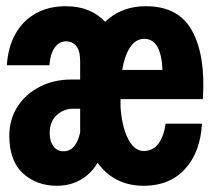

<svg xmlns="http://www.w3.org/2000/svg" viewBox="-20 -586 690 618"><path d="M238 -119V-388Q238 -423 225.5 -438Q213 -453 192 -453Q178 -453 166.5 -444Q155 -435 148 -418Q141 -401 139 -376H2Q6 -435 30 -477.5Q54 -520 95.5 -543Q137 -566 192 -566Q273 -566 320.5 -513.5Q368 -461 368 -363V-119ZM163 12Q98 12 54 -28Q10 -68 10 -149Q10 -202 36.5 -243Q63 -284 108.5 -307Q154 -330 208 -330H250L248 -236H215Q185 -236 162.5 -215.5Q140 -195 140 -157Q140 -131 152 -115Q164 -99 185 -99Q213 -99 228.5 -131Q244 -163 245 -232L320 -152Q312 -71 269 -29.5Q226 12 163 12ZM443 12Q346 12 292 -65Q238 -142 238 -277Q238 -412 295 -489Q352 -566 450 -566Q555 -566 598.5 -486.5Q642 -407 633 -267H351L353 -361H503Q501 -410 486.5 -435.5Q472 -461 444 -461Q408 -461 387.5 -412.5Q367 -364 367 -272Q367 -222 376.5 -183Q386 -144 403 -122Q420 -100 443 -100Q473 -100 490.5 -124.5Q508 -149 513 -188H630Q625 -96 575.5 -42Q526 12 443 12Z"/></svg>

Font: Azeret Mono SemiBold
Style: Regular
Weight: 600
Designer: Martin Vácha
Foundry: Displaay
Version: Version 1.002